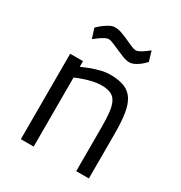

<svg xmlns="http://www.w3.org/2000/svg" viewBox="-171 -852 916 973"><g transform="rotate(30 286.5 -365.0)"><path d="M91 0V-500H166V-467Q191 -478 217 -488Q240 -496 267 -503Q294 -510 321 -510Q372 -510 405 -496.5Q438 -483 456.5 -453Q475 -423 482 -375.5Q489 -328 489 -260V0H415V-259Q415 -309 411 -343.5Q407 -378 396 -400Q385 -422 364 -431.5Q343 -441 309 -441Q284 -441 258.5 -435Q233 -429 213 -422Q188 -414 166 -404V0ZM457 -663Q443 -648 429 -637Q416 -627 401 -619.5Q386 -612 371 -612Q354 -612 333.5 -620Q313 -628 292.5 -637Q272 -646 253.5 -654Q235 -662 223 -662Q214 -662 201 -655Q188 -648 177 -640Q163 -630 149 -619L131 -676Q146 -691 162 -703Q176 -713 191.5 -721.5Q207 -730 223 -730Q241 -730 262 -722.5Q283 -715 303.5 -705.5Q324 -696 341.5 -688.5Q359 -681 370 -681Q378 -681 390 -687Q402 -693 413 -701Q426 -710 440 -721Z"/></g></svg>

Font: TitilliumText22L 400 wt
Style: 400 wt
Weight: 400
Designer: Campivisivi
Foundry: Campivisivi
Version: 1.000